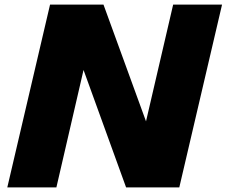

<svg xmlns="http://www.w3.org/2000/svg" viewBox="-20 -820 991 840"><path d="M11.9 0H226.7L345.5 -513.9L531.7 0H764.4L951.5 -800H737.6L618.8 -289.1L432.7 -800H199Z"/></svg>

Font: Calandify
Style: Semi Bold Italic
Weight: 700
Italic angle: -12°
Designer: Larry Fischer
Foundry: Larry Fischer
Version: Version 1.0; ttfautohint (v1.8.4.7-5d5b)